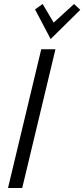

<svg xmlns="http://www.w3.org/2000/svg" viewBox="-20 -939 421 959"><path d="M20 0 186 -693H257L91 0ZM233 -744 155 -892 193 -919 248 -826 350 -919 381 -890Z"/></svg>

Font: Ubuntu Sans Condensed
Style: Italic
Weight: 400
Width: 3
Italic angle: -13.5°
Designer: Dalton Maag Ltd
Foundry: Dalton Maag Ltd
Version: Version 1.006; ttfautohint (v1.8.4.7-5d5b)